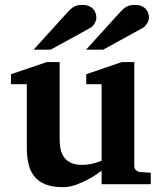

<svg xmlns="http://www.w3.org/2000/svg" viewBox="-20 -754 660 786"><path d="M396 0V-55.2Q371.1 -36.1 344.2 -21.5Q321.3 -8.8 293.5 1.7Q265.6 12.2 237.8 12.2Q195.3 12.2 166.7 1Q138.2 -10.3 121.1 -31.2Q104 -52.2 96.9 -82.5Q89.8 -112.8 89.8 -150.9V-409.2H24.9V-450.2L171.9 -500H224.1V-189.9Q224.1 -171.4 226.6 -151.9Q229 -132.3 238.3 -116.2Q247.6 -100.1 265.9 -89.6Q284.2 -79.1 315.9 -79.1Q331.5 -79.1 345.9 -81.5Q360.4 -84 371.6 -87.4Q384.3 -91.3 396 -96.2V-409.2H333V-450.2L479 -500H529.8V-73.2Q529.8 -64 536.9 -57.4Q543.9 -50.8 553.2 -49.8L597.2 -46.9V0ZM374.5 -681.2Q374.5 -676.3 372.6 -670.2Q370.6 -664.1 367.2 -658.2Q363.8 -652.3 359.1 -647.2Q354.5 -642.1 348.6 -639.2L187.5 -550.8H117.7L254.9 -702.1Q263.2 -711.4 270.3 -717.5Q277.3 -723.6 284.4 -727.3Q291.5 -731 299.6 -732.4Q307.6 -733.9 317.9 -733.9Q334 -733.9 344.7 -729Q355.5 -724.1 362.1 -716.6Q368.7 -709 371.6 -699.5Q374.5 -689.9 374.5 -681.2ZM589.8 -681.2Q589.8 -676.3 587.9 -670.2Q585.9 -664.1 582.3 -658.2Q578.6 -652.3 574 -647.2Q569.3 -642.1 563.5 -639.2L402.8 -550.8H332.5L469.7 -702.1Q478 -711.4 485.1 -717.5Q492.2 -723.6 499.5 -727.3Q506.8 -731 514.6 -732.4Q522.5 -733.9 532.7 -733.9Q548.8 -733.9 559.8 -729Q570.8 -724.1 577.4 -716.6Q584 -709 586.9 -699.5Q589.8 -689.9 589.8 -681.2Z"/></svg>

Font: Charis SIL Eur
Style: Bold
Weight: 700
Foundry: SIL International
Version: Version 5.000